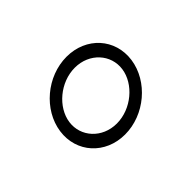

<svg xmlns="http://www.w3.org/2000/svg" viewBox="-61 -816 469 469"><g transform="rotate(-45 173.5 -582.0)"><path d="M82.1 -582.6C88.4 -627.5 135 -667.2 185.4 -667.2C235.8 -667.2 271.2 -627.5 264.9 -582.6C258.6 -537.7 212 -498 161.6 -498C111.2 -498 75.8 -537.7 82.1 -582.6ZM50.4 -582.6C41.3 -517.6 89.1 -464.8 156.9 -464.8C224.8 -464.8 287.4 -517.6 296.6 -582.6C305.7 -647.6 257.9 -700.4 190.1 -700.4C122.2 -700.4 59.6 -647.6 50.4 -582.6Z"/></g></svg>

Font: Hi.
Style: Regular
Weight: 400
Designer: Mew Too, Robert Jablonski
Foundry: Cannot Into Space Fonts
Version: Version 1.996